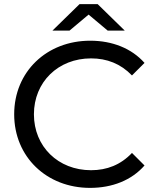

<svg xmlns="http://www.w3.org/2000/svg" viewBox="-20 -906 762 934"><path d="M418 8C526 8 620 -29 683 -101L622 -162C567 -104 500 -78 423 -78C263 -78 145 -193 145 -350C145 -507 263 -622 423 -622C500 -622 567 -596 622 -539L683 -600C620 -671 526 -708 419 -708C207 -708 49 -557 49 -350C49 -143 207 8 418 8ZM411 -835 504 -757H587L455 -886H367L235 -757H318Z"/></svg>

Font: Montserrat-Alt1 Med
Style: Regular
Weight: 500
Designer: Differentunic
Foundry: Differentunic
Version: Version 7.222